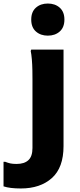

<svg xmlns="http://www.w3.org/2000/svg" viewBox="-108 -828 454 1088"><path d="M163 -626Q122 -626 95.5 -649.5Q69 -673 69 -717Q69 -761 95.5 -784.5Q122 -808 163 -808Q204 -808 230.5 -784.5Q257 -761 257 -717Q257 -673 230.5 -649.5Q204 -626 163 -626ZM10 240Q-21 240 -45.5 237Q-70 234 -88 228V89H-78Q-63 95 -49.5 98Q-36 101 -14 101Q30 101 53 79.5Q76 58 76 11V-380Q76 -400 75.5 -430.5Q75 -461 72.5 -491Q70 -521 66 -539L69 -547H252V0Q252 122 186 181Q120 240 10 240Z"/></svg>

Font: Kufam
Style: Bold
Weight: 700
Designer: Wael Morcos, Artur Schmal
Foundry: Original Type
Version: Version 1.300; ttfautohint (v1.8.3)